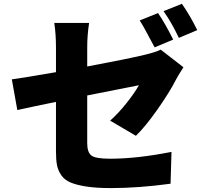

<svg xmlns="http://www.w3.org/2000/svg" viewBox="-20 -918 1040 990"><path d="M997.1 -762.7 902.3 -722.7Q863.3 -804.7 823.2 -860.4L918 -898.4Q961.9 -835 997.1 -762.7ZM873 -713.9 777.3 -673.8Q717.8 -787.1 700.2 -812.5L794.9 -850.6Q831.1 -797.9 873 -713.9ZM429.7 -671.9V-575.2Q628.9 -612.3 727.5 -635.7Q784.2 -649.4 808.6 -662.1L925.8 -571.3Q893.6 -520.5 888.7 -509.8Q854.5 -442.4 791.5 -353Q728.5 -263.7 680.7 -217.8L547.9 -295.9Q589.8 -333 631.8 -385.7Q673.8 -438.5 696.3 -478.5Q614.3 -462.9 429.7 -425.8V-179.7Q429.7 -132.8 451.2 -116.2Q472.7 -99.6 546.9 -99.6Q686.5 -99.6 864.3 -134.8L859.4 29.3Q694.3 51.8 551.8 51.8Q476.6 51.8 425.8 43.9Q375 36.1 343.8 22.9Q312.5 9.8 295.9 -14.6Q279.3 -39.1 273.9 -66.4Q268.6 -93.8 268.6 -136.7V-392.6Q148.4 -368.2 69.3 -350.6L41 -508.8Q93.8 -515.6 268.6 -545.9V-671.9Q268.6 -743.2 259.8 -799.8H439.5Q429.7 -737.3 429.7 -671.9Z"/></svg>

Font: GenEi Gothic M Heavy
Style: Regular
Weight: 800
Designer: o_tamon (Modified); [Source Han Sans]
Ryoko NISHIZUKA  (kana & ideographs); Paul D. Hunt (Latin, Greek & Cyrillic); Wenl
Version: Version 1.1a;Original Version 1.004